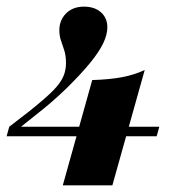

<svg xmlns="http://www.w3.org/2000/svg" viewBox="-62 -450 577 584"><path d="M-41.9 -35.5 -33.9 -64.5Q-17.7 -77.4 3.6 -93.5Q25 -109.7 45.6 -126.6Q66.1 -143.5 80.6 -156.5Q104 -177.4 116.5 -194Q129 -210.5 133.9 -226.2Q138.7 -241.9 138.7 -258.1Q138.7 -279.8 133.9 -295.6Q129 -311.3 123.8 -325.8Q118.5 -340.3 118.5 -358.1Q118.5 -388.7 139.1 -409.3Q159.7 -429.8 193.5 -429.8Q225.8 -429.8 245.2 -412.5Q264.5 -395.2 264.5 -366.9Q264.5 -344.4 251.6 -317.7Q238.7 -291.1 211.3 -257.7Q183.9 -224.2 139.5 -180.6Q116.9 -158.9 95.6 -140.3Q74.2 -121.8 50 -102.8Q25.8 -83.9 -4 -59.7L-27.4 -64.5H422.6L414.5 -35.5ZM129 113.7 218.5 -206.5Q271.8 -208.1 309.7 -215.3Q347.6 -222.6 378.2 -237.1L279.8 113.7Z"/></svg>

Font: Playfair 5pt SemiExpanded Light Black
Style: Italic
Weight: 900
Italic angle: -15.6°
Version: Version 2.001;gftools[0.9.30]